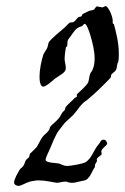

<svg xmlns="http://www.w3.org/2000/svg" viewBox="-20 -594 408 627"><path d="M366 -391C368 -400 368 -410 368 -419C368 -455 359 -489 352 -515C351 -516 348 -516 348 -520C348 -522 348 -525 348 -527C348 -528 348 -529 348 -530C343 -557 329 -574 326 -574C322 -574 317 -570 315 -570C310 -570 300 -573 297 -573C292 -573 290 -564 286 -562C280 -560 272 -560 264 -555C257 -552 254 -550 250 -548C248 -547 248 -542 246 -541C242 -538 238 -540 235 -537C229 -532 226 -525 220 -522C216 -520 210 -522 206 -519C202 -515 196 -509 191 -504C179 -494 147 -467 140 -457C137 -453 137 -442 133 -435C129 -428 125 -423 122 -417C115 -396 109 -366 109 -343C109 -326 113 -311 121 -311C131 -311 157 -335 158 -336C178 -351 195 -356 195 -372C195 -380 191 -395 191 -400C191 -416 194 -431 195 -438C195 -442 198 -441 199 -442C201 -450 199 -458 202 -464C204 -467 209 -474 213 -479C225 -496 229 -503 246 -508C251 -509 252 -516 257 -516C263 -516 271 -492 275 -479C282 -456 289 -428 289 -403C289 -389 287 -376 282 -366C281 -361 276 -358 275 -354C271 -345 271 -333 268 -325C260 -311 245 -300 231 -286C231 -285 231 -285 231 -284C231 -282 231 -280 231 -279C231 -276 225 -276 224 -274C214 -263 203 -255 195 -245C193 -243 193 -237 191 -234C189 -231 186 -230 184 -227C179 -220 177 -214 173 -209C164 -197 152 -190 144 -180C142 -177 142 -171 140 -169C134 -160 124 -154 119 -147C112 -138 104 -119 100 -114C93 -106 83 -97 78 -92C76 -89 77 -85 75 -81C72 -77 67 -75 64 -70C61 -65 61 -59 56 -52C54 -48 48 -45 45 -41C38 -29 26 -9 26 2C26 10 36 13 40 13C50 13 63 3 78 -1C87 -3 98 -5 106 -5C129 -5 150 1 166 3C173 3 183 -1 195 -1C199 -1 205 3 214 3C224 3 230 1 238 -1C261 -6 261 -4 271 -16C278 -24 285 -44 290 -48C290 -48 290 -49 290 -50C290 -51 290 -53 290 -55C290 -57 297 -68 297 -68C297 -69 296 -71 296 -73C296 -81 312 -86 312 -91C312 -94 311 -97 311 -100C311 -109 329 -118 330 -125C328 -136 322 -138 318 -138C309 -138 306 -127 304 -125C285 -105 281 -76 257 -63C248 -59 211 -52 199 -52C189 -52 178 -58 173 -60C163 -62 129 -62 129 -72C129 -80 139 -98 144 -110C162 -155 168 -164 184 -183C191 -194 203 -203 209 -209C229 -226 236 -243 250 -256C254 -261 259 -263 264 -267C293 -291 320 -318 341 -340C343 -343 342 -348 344 -351C349 -357 357 -361 359 -366C362 -374 362 -378 363 -384C363 -387 366 -390 366 -391Z"/></svg>

Font: Jim Nightshade
Style: Regular
Weight: 400
Designer: Astigmatic (AOETI)
Foundry: Astigmatic (AOETI)
Version: Version 1.000